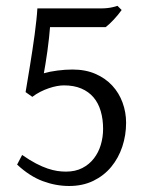

<svg xmlns="http://www.w3.org/2000/svg" viewBox="-20 -617 509 652"><path d="M408.2 -200.2Q408.2 -157.7 395.3 -118.9Q382.3 -80.1 357.7 -50.3Q333 -20.5 296.9 -2.9Q260.7 14.6 214.8 14.6Q169.4 14.6 125 -2Q80.6 -18.6 38.1 -58.1L55.2 -90.8Q81.1 -72.8 102.3 -61.8Q123.5 -50.8 141.6 -44.7Q159.7 -38.6 174.8 -36.4Q189.9 -34.2 204.1 -34.2Q235.8 -34.2 259.5 -46.4Q283.2 -58.6 298.8 -78.9Q314.5 -99.1 322.3 -125.2Q330.1 -151.4 330.1 -179.2Q330.1 -212.4 322 -239.7Q314 -267.1 297.6 -286.4Q281.2 -305.7 256.1 -316.4Q231 -327.1 196.8 -327.1Q186.5 -327.1 173.3 -324.7Q160.2 -322.3 145.8 -317.4Q131.3 -312.5 116.9 -305.2Q102.5 -297.9 89.8 -288.1L66.9 -304.2Q69.8 -321.8 73.7 -345Q77.6 -368.2 81.8 -394Q85.9 -419.9 90.1 -447Q94.2 -474.1 97.7 -499.8Q101.1 -525.4 103.5 -548.3Q106 -571.3 106.9 -588.4H319.8Q334 -588.4 344.7 -589.6Q355.5 -590.8 363.3 -592.8Q372.1 -594.7 378.9 -597.2L393.1 -583Q387.7 -575.2 380.6 -566.7Q373.5 -558.1 366.2 -550.3Q358.9 -542.5 351.8 -535.9Q344.7 -529.3 338.9 -524.9H149.9Q148.9 -510.7 146.5 -488.5Q144 -466.3 140.9 -443.1Q137.7 -419.9 134.3 -399.4Q130.9 -378.9 128.9 -368.2Q148.4 -374 174.8 -377.4Q201.2 -380.9 226.1 -380.9Q270.5 -380.9 304.4 -366Q338.4 -351.1 361.3 -326.2Q384.3 -301.3 396.2 -268.6Q408.2 -235.8 408.2 -200.2Z"/></svg>

Font: Gentium Plus APac
Style: Regular
Weight: 400
Designer: J. Victor Gaultney, Annie Olsen, Iska Routamaa, Becca Hirsbrunner
Foundry: SIL International
Version: Version 5.000